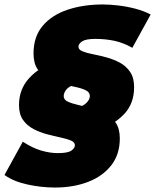

<svg xmlns="http://www.w3.org/2000/svg" viewBox="-65 -730 694 859"><path d="M368 -145 281 -247Q310 -257 323.5 -271.5Q337 -286 337 -300Q337 -317 319 -326Q301 -335 272 -341Q243 -347 211 -355.5Q179 -364 150 -379Q121 -394 103 -420.5Q85 -447 85 -491Q85 -566 126 -614.5Q167 -663 237.5 -686.5Q308 -710 395 -710Q426 -710 464.5 -705.5Q503 -701 541 -691Q579 -681 609 -665L527 -516Q487 -539 446.5 -547.5Q406 -556 362 -556Q319 -556 302.5 -545Q286 -534 286 -521Q286 -508 304 -500.5Q322 -493 350.5 -487.5Q379 -482 410.5 -473.5Q442 -465 470.5 -450Q499 -435 517 -408.5Q535 -382 535 -340Q535 -265 488.5 -217.5Q442 -170 368 -145ZM181 109Q120 109 58 95.5Q-4 82 -45 53L37 -96Q80 -68 119 -56.5Q158 -45 194 -45Q238 -45 254 -56Q270 -67 270 -80Q270 -94 252 -101.5Q234 -109 205.5 -115Q177 -121 145 -129.5Q113 -138 84.5 -153Q56 -168 38 -193.5Q20 -219 20 -260Q20 -331 66 -381Q112 -431 188 -456L275 -354Q243 -344 231.5 -329Q220 -314 220 -300Q220 -284 238 -275.5Q256 -267 284.5 -260.5Q313 -254 345.5 -246Q378 -238 406.5 -222.5Q435 -207 453 -180.5Q471 -154 471 -111Q471 -39 432.5 10Q394 59 328.5 84Q263 109 181 109Z"/></svg>

Font: Montserrat Thin Black
Style: Italic
Weight: 900
Italic angle: -11.3°
Version: Version 9.000